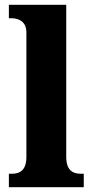

<svg xmlns="http://www.w3.org/2000/svg" viewBox="-20 -780 386 800"><path d="M17 0H329V-56H318C282 -56 256 -71 256 -127V-760H17V-704H28C48 -704 90 -697 90 -645V-127C90 -71 64 -56 28 -56H17Z"/></svg>

Font: Noto Serif Hebrew SemiCondensed ExtraBold
Style: Regular
Weight: 800
Width: 4
Designer: Monotype Design Team
Foundry: Monotype Imaging Inc.
Version: Version 2.004